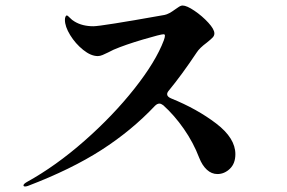

<svg xmlns="http://www.w3.org/2000/svg" viewBox="-20 -697 1040 695"><path d="M585 -356Q585 -347 599 -341Q693 -303 762.5 -250Q832 -197 832 -139Q832 -105 812 -86Q792 -67 767 -67Q746 -67 729 -82.5Q712 -98 701 -126Q680 -181 645.5 -230.5Q611 -280 571 -316Q563 -322 557 -322Q549 -322 541 -314Q456 -224 347 -154Q238 -84 81 -24Q75 -22 71 -22Q65 -22 65 -26Q65 -31 77 -38Q182 -96 285.5 -187Q389 -278 466.5 -376Q544 -474 573 -551Q577 -562 577 -568Q577 -573 572 -573Q562 -573 497.5 -554Q433 -535 391 -517L371 -507Q361 -502 351.5 -498Q342 -494 334 -494Q309 -494 281 -516.5Q253 -539 234 -570Q215 -601 215 -625Q215 -632 217 -636.5Q219 -641 222 -641Q225 -641 233 -632.5Q241 -624 250 -619Q278 -602 318 -602Q346 -602 576 -643Q591 -646 614 -663Q616 -664 625 -670.5Q634 -677 641 -677Q656 -677 684 -658Q712 -639 734 -615Q756 -591 756 -576Q756 -568 750 -561.5Q744 -555 729 -543Q702 -523 692 -507Q638 -426 591 -369Q585 -362 585 -356Z"/></svg>

Font: Shippori Mincho B1 ExtraBold
Style: Regular
Weight: 800
Designer: FONTDASU
Foundry: FONTDASU / Google Inc. / but / Adobe
Version: Version 3.110; ttfautohint (v1.8.3)